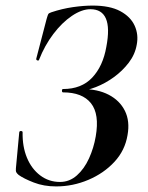

<svg xmlns="http://www.w3.org/2000/svg" viewBox="-20 -656 529 688"><path d="M195 -4Q229 -4 255.5 -27.5Q282 -51 299 -88.5Q316 -126 323 -167Q337 -247 306 -286Q275 -325 206 -325Q202 -325 202 -331Q202 -337 206 -337Q272 -337 310.5 -378Q349 -419 361 -488Q374 -556 359.5 -589.5Q345 -623 304 -623Q273 -623 237.5 -599Q202 -575 171 -534Q140 -493 120 -442Q119 -438 114 -439.5Q109 -441 110 -446L147 -588Q151 -602 153 -605.5Q155 -609 164 -612Q203 -625 241.5 -630.5Q280 -636 312 -636Q374 -636 411 -616Q448 -596 462.5 -564Q477 -532 470 -496Q464 -461 441.5 -431.5Q419 -402 388 -379.5Q357 -357 323.5 -344Q290 -331 262 -329L274 -337Q330 -337 369.5 -316.5Q409 -296 427.5 -259Q446 -222 437 -172Q428 -117 390 -76Q352 -35 296.5 -11.5Q241 12 181 12Q137 12 101 -2Q65 -16 47 -29Q41 -34 38.5 -38.5Q36 -43 37 -53L49 -182Q50 -187 55.5 -186.5Q61 -186 61 -182Q60 -131 76.5 -91Q93 -51 124 -27.5Q155 -4 195 -4Z"/></svg>

Font: Cormorant
Style: Bold Italic
Weight: 700
Italic angle: -10°
Designer: Christian Thalmann (Catharsis Fonts)
Foundry: Catharsis Fonts
Version: Version 4.000